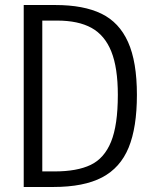

<svg xmlns="http://www.w3.org/2000/svg" viewBox="-20 -745 640 765"><path d="M74.5 -725H200.5Q313 -725 384 -690.5Q455 -656 490.2 -577.5Q525.5 -499 525.5 -367Q525.5 -237 492.5 -156.8Q459.5 -76.5 386.8 -38.2Q314 0 192.5 0H74.5ZM449.5 -367Q449.5 -475 423.5 -539.8Q397.5 -604.5 344.8 -633.8Q292 -663 207.5 -663H148.5V-62H197.5Q287 -62 341.2 -88Q395.5 -114 422.5 -180.2Q449.5 -246.5 449.5 -367Z"/></svg>

Font: JuliaMono Light
Style: Regular
Weight: 300
Monospace: yes
Designer: cormullion
Foundry: corm
Version: Version 0.054; ttfautohint (v1.8.4)